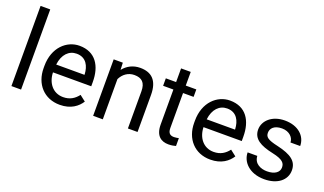

<svg xmlns="http://www.w3.org/2000/svg" viewBox="-74 -1214 2845 1688"><g transform="rotate(20 1348.0 -370.0)"><path d="M166.5 -750H76.2V0H166.5Z M530.3 9.8C635.3 9.8 695.8 -40 729.5 -92.3L674.3 -135.3C641.1 -92.3 599.1 -64 535.2 -64C439 -64 380.9 -141.1 378.4 -238.3H736.3V-278.8C736.3 -426.8 669.9 -538.1 519 -538.1C399.9 -538.1 288.1 -438.5 288.1 -266.1V-245.6C288.1 -97.2 383.3 9.8 530.3 9.8ZM519 -463.9C610.8 -463.9 642.1 -389.6 646 -319.3V-312.5H381.3C393.1 -410.2 447.3 -463.9 519 -463.9Z M840.8 -528.3V0H931.2V-376.5C956.1 -427.2 1001.5 -461.4 1060.1 -461.4C1128.9 -461.4 1166 -429.2 1166 -347.2V0H1256.3V-346.2C1256.3 -484.4 1190.4 -538.1 1087.4 -538.1C1021 -538.1 966.8 -509.3 929.2 -461.9L926.3 -528.3Z M1424.8 -656.2V-528.3H1328.6V-458.5H1424.8V-131.3C1424.8 -25.4 1480.5 9.8 1546.9 9.8C1579.6 9.8 1602.1 3.9 1616.2 0V-73.2C1606.9 -71.3 1588.4 -67.4 1573.2 -67.4C1543.5 -67.4 1515.1 -76.2 1515.1 -130.9V-458.5H1613.8V-528.3H1515.1V-656.2Z M1938.5 9.8C2043.5 9.8 2104 -40 2137.7 -92.3L2082.5 -135.3C2049.3 -92.3 2007.3 -64 1943.4 -64C1847.2 -64 1789.1 -141.1 1786.6 -238.3H2144.5V-278.8C2144.5 -426.8 2078.1 -538.1 1927.2 -538.1C1808.1 -538.1 1696.3 -438.5 1696.3 -266.1V-245.6C1696.3 -97.2 1791.5 9.8 1938.5 9.8ZM1927.2 -463.9C2019 -463.9 2050.3 -389.6 2054.2 -319.3V-312.5H1789.6C1801.3 -410.2 1855.5 -463.9 1927.2 -463.9Z M2556.6 -140.1C2556.6 -97.2 2517.1 -64 2443.4 -64C2387.2 -64 2321.3 -88.4 2317.4 -162.6H2227.1C2227.1 -75.2 2303.2 9.8 2443.4 9.8C2566.4 9.8 2647 -54.2 2647 -146.5C2647 -231.9 2586.4 -274.9 2457.5 -304.7C2357.4 -326.7 2335.4 -346.2 2335.4 -386.2C2335.4 -425.3 2365.2 -463.9 2440.4 -463.9C2511.7 -463.9 2551.3 -416.5 2551.3 -373H2642.1C2642.1 -464.4 2566.9 -538.1 2440.4 -538.1C2321.8 -538.1 2245.1 -466.8 2245.1 -383.3C2245.1 -295.9 2317.9 -256.3 2435.1 -231.4C2539.1 -209.5 2556.6 -179.2 2556.6 -140.1Z"/></g></svg>

Font: Nahid
Style: Regular
Weight: 400
Foundry: DejaVu fonts team - Redesigned by Saber Rastikerdar
Version: Version 0.3.0